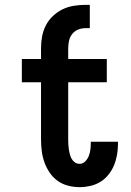

<svg xmlns="http://www.w3.org/2000/svg" viewBox="-20 -763 540 791"><path d="M308 8Q284 8 260.5 2Q237 -4 217.5 -18Q198 -32 184.5 -52Q171 -72 163 -94.5Q155 -117 152 -141Q149 -165 149 -189V-424H70V-520H149V-564Q149 -589 153.5 -613Q158 -637 169 -658.5Q180 -680 198 -697Q216 -714 237.5 -724.5Q259 -735 283.5 -739Q308 -743 332 -743H350V-647H332Q316 -647 301.5 -641Q287 -635 277.5 -623Q268 -611 264.5 -595.5Q261 -580 261 -564V-520H420V-424H261V-189Q261 -178 261.5 -168Q262 -158 263.5 -148Q265 -138 267.5 -128Q270 -118 275 -109Q280 -100 288.5 -94Q297 -88 308 -88Q321 -88 331 -98Q341 -108 346 -121Q351 -134 352.5 -147.5Q354 -161 354 -175V-179H466V-169Q466 -147 462 -124.5Q458 -102 449.5 -81.5Q441 -61 426.5 -43Q412 -25 393 -13.5Q374 -2 352 3Q330 8 308 8Z"/></svg>

Font: Iosevka Algr
Style: Bold
Weight: 700
Monospace: yes
Designer: Belleve Invis
Foundry: Belleve Invis
Version: Version 26.0.2; ttfautohint (v1.8.3)